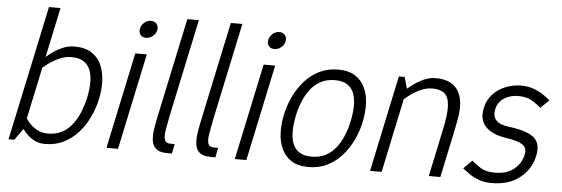

<svg xmlns="http://www.w3.org/2000/svg" viewBox="-47 -843 2911 994"><g transform="rotate(5 1408.5 -346.0)"><path d="M95 -60 37 -70 171 -700H231ZM95 -60 52 0H22L37 -70ZM86 -150Q86 -150 94.5 -134.5Q103 -119 119.5 -98.5Q136 -78 162 -62.5Q188 -47 222 -47L211 8Q178 8 152 -7Q126 -22 107 -44Q88 -66 76 -88Q64 -110 58 -125Q52 -140 52 -140ZM129 -350 99 -360Q99 -360 111 -375Q123 -390 144.5 -412Q166 -434 194 -456Q222 -478 254.5 -493Q287 -508 320 -508L309 -452Q275 -452 242.5 -436.5Q210 -421 184.5 -401Q159 -381 144 -365.5Q129 -350 129 -350ZM309 -452 320 -508Q375 -508 409.5 -486Q444 -464 460.5 -427Q477 -390 479 -344Q481 -298 471 -250Q461 -202 439.5 -156Q418 -110 385.5 -73Q353 -36 309.5 -14Q266 8 211 8L222 -47Q264 -47 295 -63.5Q326 -80 348.5 -109Q371 -138 385.5 -174.5Q400 -211 409 -250Q417 -289 418 -325Q419 -361 409 -390Q399 -419 375 -435.5Q351 -452 309 -452Z M531 0 637 -500H697L591 0ZM685 -585Q666 -585 656 -598Q646 -611 650 -630Q654 -649 669.5 -662Q685 -675 704 -675Q723 -675 733.5 -662Q744 -649 740 -630Q736 -611 720 -598Q704 -585 685 -585Z M857 -50 847 0Q808 0 789.5 -15Q771 -30 767 -57Q763 -84 768.5 -119.5Q774 -155 783 -196L890 -700H950L843 -196Q834 -151 828.5 -118Q823 -85 829 -67.5Q835 -50 857 -50ZM857 -50H881L871 0H847Z M1083 -50 1073 0Q1034 0 1015.5 -15Q997 -30 993 -57Q989 -84 994.5 -119.5Q1000 -155 1009 -196L1116 -700H1176L1069 -196Q1060 -151 1054.5 -118Q1049 -85 1055 -67.5Q1061 -50 1083 -50ZM1083 -50H1107L1097 0H1073Z M1198 0 1304 -500H1364L1258 0ZM1352 -585Q1333 -585 1323 -598Q1313 -611 1317 -630Q1321 -649 1336.5 -662Q1352 -675 1371 -675Q1390 -675 1400.5 -662Q1411 -649 1407 -630Q1403 -611 1387 -598Q1371 -585 1352 -585Z M1431 -250Q1441 -298 1462.5 -344Q1484 -390 1516.5 -427Q1549 -464 1592.5 -486Q1636 -508 1691 -508Q1746 -508 1780 -486Q1814 -464 1831 -427Q1848 -390 1849.5 -344Q1851 -298 1841 -250Q1831 -202 1809.5 -156Q1788 -110 1755.5 -73Q1723 -36 1679.5 -14Q1636 8 1581 8Q1526 8 1492 -14Q1458 -36 1441 -73Q1424 -110 1422.5 -156Q1421 -202 1431 -250ZM1493 -250Q1485 -211 1484 -174.5Q1483 -138 1493 -109Q1503 -80 1527 -63.5Q1551 -47 1593 -47Q1635 -47 1666 -63.5Q1697 -80 1719.5 -109Q1742 -138 1756.5 -174.5Q1771 -211 1779 -250Q1787 -289 1788 -325Q1789 -361 1779 -390Q1769 -419 1745 -435.5Q1721 -452 1679 -452Q1637 -452 1606 -435.5Q1575 -419 1552.5 -390Q1530 -361 1515.5 -325Q1501 -289 1493 -250Z M2319 -250H2259Q2276 -329 2273 -373Q2270 -417 2248 -435Q2226 -453 2186 -453L2198 -508Q2282 -508 2315 -454.5Q2348 -401 2329 -302ZM1977 -360 2054 -440 1961 0H1901ZM2259 -250H2319L2266 0H2206ZM2054 -440 1977 -360 2007 -500H2037ZM2007 -350 1977 -360Q1977 -360 1989.5 -375Q2002 -390 2023.5 -412Q2045 -434 2073 -456Q2101 -478 2133.5 -493Q2166 -508 2199 -508L2187 -453Q2153 -453 2120.5 -437.5Q2088 -422 2062.5 -401.5Q2037 -381 2022 -365.5Q2007 -350 2007 -350Z M2532 8 2544 -47Q2607 -47 2644 -77Q2681 -107 2691 -153Q2699 -189 2673 -206Q2647 -223 2583 -232L2596 -290Q2690 -279 2727.5 -248.5Q2765 -218 2751 -153Q2737 -84 2680.5 -38Q2624 8 2532 8ZM2642 -508 2630 -453Q2591 -453 2559 -433Q2527 -413 2519 -376Q2502 -302 2596 -290L2583 -232Q2513 -243 2479.5 -279Q2446 -315 2459 -376Q2468 -417 2494.5 -446.5Q2521 -476 2560 -492Q2599 -508 2642 -508ZM2380 -55 2424 -99Q2441 -84 2469 -65.5Q2497 -47 2544 -47L2532 8Q2495 8 2465.5 -3Q2436 -14 2415 -29Q2394 -44 2380 -55ZM2750 -402Q2734 -417 2705.5 -435Q2677 -453 2630 -453L2642 -508Q2679 -508 2708.5 -497Q2738 -486 2759.5 -471Q2781 -456 2794 -444Z"/></g></svg>

Font: Epunda Sans Light
Style: Italic
Weight: 300
Italic angle: -12.0243°
Designer: Simon Atzbach
Foundry: typofactur
Version: Version 2.204